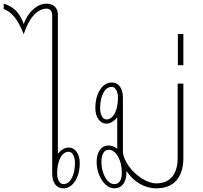

<svg xmlns="http://www.w3.org/2000/svg" viewBox="-175 -1015 1105 1045"><path d="M259 -128Q259 -68 233.5 -29Q208 10 169 10Q141 10 125 -12Q109 -34 109 -72V-930Q109 -948 101 -958Q93 -968 79 -968Q41 -968 8.5 -932Q-24 -896 -46 -829Q-71 -891 -95.5 -921.5Q-120 -952 -155 -966V-995Q-114 -983 -88 -956.5Q-62 -930 -46 -884Q-29 -933 5.5 -964Q40 -995 79 -995Q107 -995 123.5 -979Q140 -963 140 -935V-177Q151 -193 167 -202.5Q183 -212 199 -212Q225 -212 242 -188.5Q259 -165 259 -128ZM233 -128Q233 -154 223.5 -171.5Q214 -189 199 -189Q171 -189 153.5 -156Q136 -123 136 -72Q136 -46 145.5 -29.5Q155 -13 170 -13Q198 -13 215.5 -45.5Q233 -78 233 -128Z M823 -560V-156Q823 -76 785 -33Q747 10 676 10Q628 10 585 -15Q542 -40 513 -85V-76Q513 -36 495.5 -13Q478 10 447 10Q422 10 400 -10Q378 -30 364.5 -63Q351 -96 351 -134Q351 -175 368.5 -199Q386 -223 416 -223Q442 -223 463 -205V-377Q451 -361 435.5 -351.5Q420 -342 404 -342Q378 -342 361 -365.5Q344 -389 344 -426Q344 -487 369.5 -526.5Q395 -566 434 -566Q462 -566 478 -543.5Q494 -521 494 -483V-194Q494 -157 523 -115Q552 -73 595 -45Q638 -17 676 -17Q732 -17 762 -53Q792 -89 792 -156V-560ZM467 -483Q467 -509 457.5 -525.5Q448 -542 433 -542Q405 -542 387.5 -509.5Q370 -477 370 -426Q370 -400 379.5 -382.5Q389 -365 404 -365Q432 -365 449.5 -398Q467 -431 467 -483ZM488 -75Q488 -127 467 -163.5Q446 -200 416 -200Q398 -200 387.5 -182.5Q377 -165 377 -134Q377 -103 386.5 -75Q396 -47 412 -30Q428 -13 446 -13Q488 -13 488 -75Z M793 -830H823V-660H793Z"/></svg>

Font: KoHo ExtraLight
Style: Regular
Weight: 275
Version: Version 1.000; ttfautohint (v1.6)